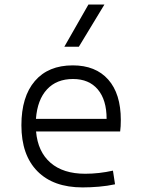

<svg xmlns="http://www.w3.org/2000/svg" viewBox="-20 -815 626 845"><path d="M343.3 9.8Q214.8 9.8 144.5 -61.5Q74.2 -132.8 74.2 -263.7Q74.2 -389.2 133.3 -458.3Q192.4 -527.3 300.3 -527.3Q400.9 -527.3 456.3 -464.8Q511.7 -402.3 511.7 -287.1Q511.7 -256.8 508.8 -236.3H138.7Q146.5 -147 202.4 -98.6Q258.3 -50.3 355 -50.3Q415.5 -50.3 477.1 -64L486.3 -3.9Q452.6 3.4 415.3 6.6Q377.9 9.8 343.3 9.8ZM301.3 -467.3Q229 -467.3 186.8 -421.6Q144.5 -376 138.2 -292H449.2Q449.2 -375.5 410.4 -421.4Q371.6 -467.3 301.3 -467.3ZM263.2 -609.4 369.1 -794.9H439.5L327.1 -609.4Z"/></svg>

Font: Caskaydia Cove Light
Style: Regular
Weight: 300
Monospace: yes
Designer: Aaron Bell
Foundry: Saja Typeworks
Version: Version 4.300; ttfautohint (v1.8.3)